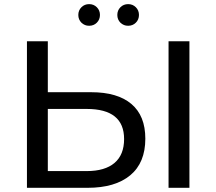

<svg xmlns="http://www.w3.org/2000/svg" viewBox="-20 -897 1033 917"><path d="M108.7 -700H208.4V-456.6H415.7Q541.1 -456.6 607.6 -400.4Q674.1 -344.1 674.1 -234.7Q674.1 -119.7 602.1 -59.9Q530.1 0 397.9 0H108.7ZM572.7 -232.9Q572.7 -376.7 394.1 -376.7H208.4V-79.9H394.1Q481.1 -79.9 526.9 -118.8Q572.7 -157.7 572.7 -232.9ZM785 -700H884.7V0H785ZM540.3 -825.6Q540.3 -847.5 555.1 -862.4Q570 -877.3 592 -877.3Q613.9 -877.3 628.8 -862.4Q643.7 -847.5 643.7 -825.6Q643.7 -803.6 628.8 -788.7Q613.9 -773.9 592 -773.9Q570 -773.9 555.1 -788.7Q540.3 -803.6 540.3 -825.6ZM354 -825.6Q354 -847.5 368.9 -862.4Q383.7 -877.3 405.7 -877.3Q427.6 -877.3 442.5 -862.4Q457.4 -847.5 457.4 -825.6Q457.4 -803.6 442.5 -788.7Q427.6 -773.9 405.7 -773.9Q383.7 -773.9 368.9 -788.7Q354 -803.6 354 -825.6Z"/></svg>

Font: iiserrat Thin
Style: Regular
Weight: 100
Designer: Akira Ohta
Foundry: Akira Ohta
Version: Version 1.200;Glyphs 3.3.1 (3343)